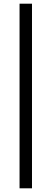

<svg xmlns="http://www.w3.org/2000/svg" viewBox="-20 -770 279 1040"><path d="M85.9 -750H153.3V250H85.9Z"/></svg>

Font: ImmaginiFont
Style: Regular
Weight: 400
Version: Version 1.0